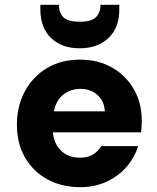

<svg xmlns="http://www.w3.org/2000/svg" viewBox="-20 -763 652 795"><path d="M313 12Q235 12 176 -20.5Q117 -53 83.5 -111Q50 -169 50 -246Q50 -324 83 -385Q116 -446 174.5 -481Q233 -516 312 -516Q387 -516 444.5 -483Q502 -450 534.5 -393Q567 -336 567 -263Q567 -239 564 -215H199Q203 -168 233 -139Q263 -110 311 -110Q344 -110 365.5 -123.5Q387 -137 399 -158H552Q537 -110 503.5 -71.5Q470 -33 421 -10.5Q372 12 313 12ZM313 -395Q273 -395 243 -372Q213 -349 203 -302H414Q412 -344 384 -369.5Q356 -395 313 -395ZM310 -563Q236 -563 191.5 -605.5Q147 -648 147 -725V-743H224Q224 -710 242.5 -691.5Q261 -673 310 -673Q358 -673 377 -691.5Q396 -710 396 -743H474V-724Q474 -647 428.5 -605Q383 -563 310 -563Z"/></svg>

Font: DM Sans Black
Style: Regular
Weight: 900
Designer: Colophon Foundry, Jonny Pinhorn
Foundry: Colophon Foundry
Version: Version 4.004; ttfautohint (v1.8.4.7-5d5b)